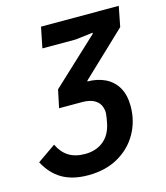

<svg xmlns="http://www.w3.org/2000/svg" viewBox="-168 -606 770 890"><g transform="rotate(-15 217.5 -161.0)"><path d="M146 200Q71 200 21 170.5Q-29 141 -59 83L29 22Q47 61 78.5 81Q110 101 157 101Q210 101 245.5 72.5Q281 44 292 -11Q294 -20 296.5 -36.5Q299 -53 299 -58Q299 -79 290 -96.5Q281 -114 260 -124.5Q239 -135 205 -135H95L113 -221L335 -428L336 -433L251 -423H92L112 -522H485L466 -425L255 -225L249 -194L227 -221H253Q302 -221 339.5 -202.5Q377 -184 397.5 -148Q418 -112 418 -59Q418 13 384.5 72Q351 131 290 165.5Q229 200 146 200Z"/></g></svg>

Font: IBM Plex Sans SemiBold
Style: Italic
Weight: 600
Italic angle: -11.31°
Designer: Mike Abbink, Paul van der Laan, Pieter van Rosmalen
Foundry: Bold Monday
Version: Version 3.201